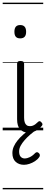

<svg xmlns="http://www.w3.org/2000/svg" viewBox="-20 -968 341 1426"><path d="M192 17Q171 17 155.5 10.5Q140 4 129 -8Q118 -20 112.5 -38.5Q107 -57 107 -82V-496Q107 -506 113 -510.5Q119 -515 132 -515Q146 -515 152.5 -510.5Q159 -506 159 -496V-94Q159 -74 163.5 -60Q168 -46 177.5 -38.5Q187 -31 202 -31Q213 -31 223 -34.5Q233 -38 243 -45.5Q253 -53 263 -63Q269 -69 275.5 -68Q282 -67 288 -59Q293 -54 295 -48Q297 -42 292 -35Q281 -20 264.5 -8Q248 4 229.5 10.5Q211 17 192 17ZM130 -683Q108 -683 97.5 -695Q87 -707 87 -732Q87 -757 97.5 -769.5Q108 -782 130 -782Q152 -782 163 -769.5Q174 -757 174 -732Q174 -707 163 -695Q152 -683 130 -683ZM158 256Q121 256 96.5 234Q72 212 72 169Q72 144 82 121Q92 98 110 75.5Q128 53 152.5 31.5Q177 10 206 -11H251V-6Q227 12 204.5 31.5Q182 51 163.5 72Q145 93 133.5 114Q122 135 122 157Q122 183 133.5 196Q145 209 165 209Q180 209 200.5 199.5Q221 190 241 169Q247 163 254 162.5Q261 162 267 168Q275 174 276 182.5Q277 191 272 198Q260 216 240 229Q220 242 198.5 249Q177 256 158 256ZM0 428H301V438H0ZM0 -20H301V0H0ZM0 -505H301V-500H0ZM0 -948H301V-938H0Z"/></svg>

Font: Playwrite US Modern Guides
Style: Regular
Weight: 400
Designer: Veronika Burian, José Scaglione
Foundry: TypeTogether
Version: Version 1.003